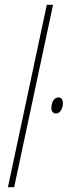

<svg xmlns="http://www.w3.org/2000/svg" viewBox="-20 -780 282 800"><path d="M13 0H39L201 -760H175ZM213 -307C233 -307 242 -332 242 -350C242 -365 236 -374 223 -374C203 -374 194 -349 194 -330C194 -316 202 -307 213 -307Z"/></svg>

Font: Noto Sans Condensed Thin
Style: Italic
Weight: 100
Width: 3
Italic angle: -12°
Designer: Monotype Design Team
Foundry: Monotype Imaging Inc.
Version: Version 2.013